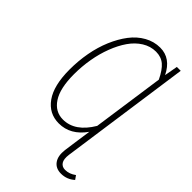

<svg xmlns="http://www.w3.org/2000/svg" viewBox="-264 -785 1076 1076"><g transform="rotate(45 274.5 -246.5)"><path d="M507.8 146 523.9 168.9Q488.8 200.2 442.9 200.2Q400.9 200.2 379.9 171.1Q358.9 142.1 365.2 90.8L377.9 0L389.2 -78.1Q327.1 9.8 234.9 9.8Q156.7 9.8 110.4 -55.2Q64 -120.1 64 -247.1Q64 -314.9 75.9 -380.4Q87.9 -445.8 111.8 -502.2Q135.7 -558.6 168.2 -601.3Q200.7 -644 244.4 -668.5Q288.1 -692.9 336.9 -692.9Q420.9 -692.9 464.8 -603L479 -682.1H509.8L413.1 0L399.9 92.8Q394.5 131.8 407 150.4Q419.4 168.9 443.8 168.9Q477.5 168.9 507.8 146ZM235.8 -22Q331.1 -22 397 -132.8L458 -560.1Q433.1 -612.8 405.3 -636.5Q377.4 -660.2 335.9 -660.2Q293 -660.2 254.9 -636.5Q216.8 -612.8 189 -572.5Q161.1 -532.2 140.9 -479.2Q120.6 -426.3 110.4 -366.7Q100.1 -307.1 100.1 -246.1Q100.1 -133.8 137 -77.9Q173.8 -22 235.8 -22Z"/></g></svg>

Font: Fira Sans Compressed UltraLight
Style: Italic
Weight: 200
Width: 3
Italic angle: -8°
Designer: Carrois Corporate & Edenspiekermann AG
Foundry: Carrois Corporate GbR & Edenspiekermann AG
Version: Version 4.203;PS 004.203;hotconv 1.0.88;makeotf.lib2.5.64775